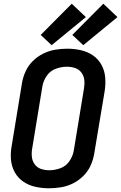

<svg xmlns="http://www.w3.org/2000/svg" viewBox="-20 -1005 652 1033"><path d="M243 8Q276 8 309 2.5Q342 -3 373 -18.5Q404 -34 429 -59Q454 -84 468 -115.5Q482 -147 487 -179L543 -514Q549 -552 546 -588.5Q543 -625 526 -656Q509 -687 480 -707Q451 -727 415 -735Q379 -743 342 -743Q310 -743 277 -737.5Q244 -732 212.5 -716.5Q181 -701 156 -676Q131 -651 117 -619.5Q103 -588 98 -556L43 -221Q36 -184 39 -147Q42 -110 59 -79Q76 -48 105 -28Q134 -8 170 0Q206 8 243 8ZM245 -89Q222 -89 201 -96Q180 -103 167 -120.5Q154 -138 151.5 -160.5Q149 -183 153 -205L208 -540Q213 -570 231.5 -597Q250 -624 280 -635Q310 -646 340 -646Q363 -646 384 -639Q405 -632 418 -614.5Q431 -597 433.5 -575Q436 -553 432 -530L377 -195Q372 -165 353.5 -138Q335 -111 305 -100Q275 -89 245 -89ZM428 -762 612 -913 536 -985 369 -817ZM258 -762 442 -913 366 -985 199 -817Z"/></svg>

Font: Iosevka Sparkle Semibold
Style: Italic
Weight: 600
Italic angle: -9°
Designer: Belleve Invis
Foundry: Belleve Invis
Version: Version 4.5.0; ttfautohint (v1.8.3)